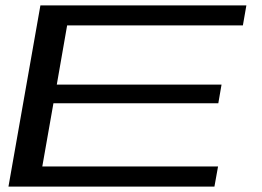

<svg xmlns="http://www.w3.org/2000/svg" viewBox="-20 -695 976 715"><path d="M11.5 0 130.5 -675H897.5L884.5 -600.5H230L191.5 -380H805L793 -310.5H179L137.5 -75H792L778.5 0Z"/></svg>

Font: Anybody UltraExpanded Regular
Style: Italic
Weight: 400
Width: 9
Italic angle: -10°
Designer: Tyler Finck
Foundry: Etcetera Type Company
Version: Version 1.010; ttfautohint (v1.8.3) -l 8 -r 50 -G 200 -x 14 